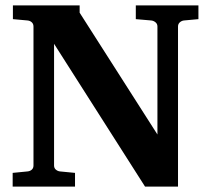

<svg xmlns="http://www.w3.org/2000/svg" viewBox="-20 -691 784 711"><path d="M661.1 -615.2Q652.8 -614.3 646 -608.4Q639.2 -602.5 639.2 -592.8V0H517.1L180.2 -528.8V-78.1Q180.2 -68.4 187 -62.7Q193.8 -57.1 202.1 -56.2L257.8 -50.8V0H26.9V-50.8L82 -56.2Q91.3 -57.1 97.7 -62.7Q104 -68.4 104 -78.1V-592.8Q104 -602.5 97.7 -608.4Q91.3 -614.3 82 -615.2L27.8 -620.1V-670.9H274.9V-644L563 -192.9V-592.8Q563 -602.5 555.9 -608.4Q548.8 -614.3 540 -615.2L482.9 -620.1V-670.9H714.8V-620.1Z"/></svg>

Font: Charis SIL Cyr
Style: Bold
Weight: 700
Foundry: SIL International
Version: Version 5.000